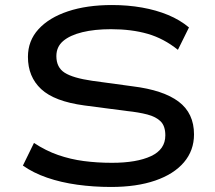

<svg xmlns="http://www.w3.org/2000/svg" viewBox="-20 -734 855 763"><path d="M421 9Q352 9 287 0Q222 -9 167 -28Q112 -47 71 -76L115 -166Q162 -135 211 -118Q260 -101 313 -94Q366 -87 425 -87Q523 -87 580 -113.5Q637 -140 637 -196Q637 -233 618.5 -251.5Q600 -270 565.5 -279Q531 -288 483 -293L315 -315Q196 -331 143.5 -380Q91 -429 91 -508Q91 -572 133 -618Q175 -664 250 -689Q325 -714 425 -714Q488 -714 544.5 -704Q601 -694 648 -674.5Q695 -655 731 -625L687 -536Q631 -581 567 -599.5Q503 -618 421 -618Q356 -618 307 -606Q258 -594 231 -571Q204 -548 204 -511Q204 -466 237 -445Q270 -424 346 -413L507 -391Q629 -376 690 -330Q751 -284 751 -200Q751 -136 711 -89Q671 -42 597 -16.5Q523 9 421 9Z"/></svg>

Font: Nunito Sans 7pt Expanded Medium
Style: Regular
Weight: 500
Width: 7
Designer: Vernon Adams
Foundry: Vernon Adams
Version: Version 3.101;gftools[0.9.27]